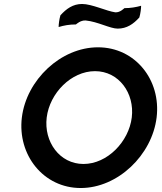

<svg xmlns="http://www.w3.org/2000/svg" viewBox="-20 -943 816 966"><path d="M606 -902C602 -899 584 -880 561 -881H560C516 -887 442 -923 393 -923C347 -923 314 -899 284 -866C278 -846 275 -820 275 -807C302 -815 328 -820 362 -820C366 -823 385 -841 410 -840H411C472 -834 534 -799 572 -799C618 -799 651 -822 681 -855C687 -875 690 -901 690 -914C665 -907 637 -902 606 -902ZM215 -352C230 -474 338 -585 458 -585C578 -585 658 -474 643 -352C628 -230 520 -118 400 -118C280 -118 200 -230 215 -352ZM90 -352C67 -163 199 3 386 3C573 3 745 -163 768 -352C791 -541 660 -705 473 -705C286 -705 113 -541 90 -352Z"/></svg>

Font: Bluebird
Style: LiObl
Weight: 300
Designer: Jasper
Foundry: Cannot Into Space Fonts
Version: Version 0.98